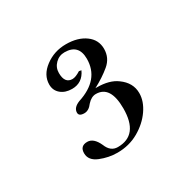

<svg xmlns="http://www.w3.org/2000/svg" viewBox="-69 -652 367 367"><g transform="rotate(-30 114.5 -468.5)"><path d="M96 -354Q77 -354 58.5 -361.5Q40 -369 40 -385Q40 -401 56 -401Q70 -401 79 -381Q86 -363 102 -363Q148 -363 148 -422Q148 -472 116 -472Q106 -472 97 -462Q89 -451 79 -451Q67 -451 67 -459Q67 -470 82 -476Q135 -493 135 -539Q135 -571 104 -571Q92 -571 83.5 -562.5Q75 -554 75 -542Q75 -519 92 -519Q99 -519 110 -526L115 -525Q105 -503 82 -503Q67 -503 57.5 -511Q48 -519 48 -532Q48 -553 68 -568Q88 -583 114 -583Q140 -583 156.5 -571Q173 -559 173 -539Q173 -519 157.5 -506Q142 -493 121 -482H124Q152 -482 168 -470Q189 -455 189 -432Q189 -414 176.5 -396Q164 -378 143 -366Q122 -354 96 -354Z"/></g></svg>

Font: Updock
Style: Regular
Weight: 400
Designer: Robert E. Leuschke
Foundry: Robert E. Leuschke
Version: Version 1.010; ttfautohint (v1.8.4.7-5d5b)